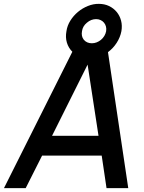

<svg xmlns="http://www.w3.org/2000/svg" viewBox="-38 -974 743 994"><path d="M488.5 -168.5H180L95 0H-17.5L336.5 -706Q316.5 -726 308.2 -753.5Q300 -781 306 -812.5Q310 -841 326 -866.8Q342 -892.5 365.2 -912Q388.5 -931.5 417 -943Q445.5 -954.5 474 -954Q503 -954 526.5 -942.8Q550 -931.5 566 -912.2Q582 -893 588.8 -867.2Q595.5 -841.5 590.5 -812.5Q584.5 -781 566.2 -752.5Q548 -724 521 -704L626 0H513.5ZM386.5 -812.5Q381.5 -786.5 396 -768Q411.5 -750 437.5 -750Q463 -750 485 -768Q506.5 -786.5 511.5 -812.5Q513.5 -825.5 510.5 -836.8Q507.5 -848 500.5 -856.5Q493.5 -865 483 -870Q472.5 -875 459.5 -875Q433.5 -875 412 -856.5Q390 -838.5 386.5 -812.5ZM472 -271 415.5 -639.5 231.5 -271Z"/></svg>

Font: Russisch Sans SemiBold
Style: Italic
Weight: 600
Width: 4
Italic angle: -10°
Designer: Michael Sharanda (font) & Cristiano Sobral (main changes)
Foundry: Michael Sharanda
Version: Version 2.00;September 8, 2020;FontCreator 13.0.0.2681 64-bi